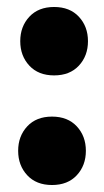

<svg xmlns="http://www.w3.org/2000/svg" viewBox="-20 -513 298 550"><path d="M135 -493Q180 -493 206 -465Q232 -437 232 -395Q232 -353 206 -325Q180 -297 135 -297Q90 -297 64 -325Q38 -353 38 -395Q38 -437 64 -465Q90 -493 135 -493ZM129 -179Q174 -179 200 -151Q226 -123 226 -81Q226 -39 200 -11Q174 17 129 17Q84 17 58 -11Q32 -39 32 -81Q32 -123 58 -151Q84 -179 129 -179Z"/></svg>

Font: Baloo 2 Latin ExtraBold
Style: Regular
Weight: 400
Designer: Sarang Kulkarni and Ek Type
Foundry: Ek Type
Version: Version 1.001